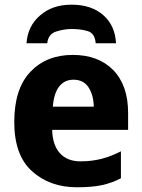

<svg xmlns="http://www.w3.org/2000/svg" viewBox="-20 -791 608 821"><path d="M291 -556.2C216.3 -556.2 156.2 -532.2 110.4 -484.4C64 -436 41 -364.3 41 -269C41 -174.3 66.4 -104 117.2 -58.6C167.5 -13.2 231.4 9.8 309.1 9.8C351.6 9.8 387.7 6.8 416.5 0.5C445.3 -5.9 472.2 -15.6 497.1 -28.8V-144C439.9 -114.7 388.2 -101.1 323.2 -101.1C247.1 -101.1 204.6 -151.9 203.1 -235.8H527.8V-308.1C527.8 -387.2 506.3 -448.2 463.9 -491.7C421.4 -534.7 363.8 -556.2 291 -556.2ZM293.9 -450.2C323.2 -450.2 344.7 -439 358.9 -417C373 -395 380.4 -367.7 380.9 -335H206.1C211.4 -413.6 245.6 -450.2 293.9 -450.2ZM286.1 -771C231.4 -771 186.5 -755.9 151.4 -725.1C115.7 -694.3 96.7 -654.8 93.3 -606H182.1C184.6 -631.8 197.3 -648.9 220.2 -656.2C243.2 -663.6 265.1 -667 286.1 -667C312 -667 335.4 -664.1 356 -657.7C376 -651.4 387.2 -633.8 389.2 -606H476.1C473.6 -656.2 455.6 -696.3 421.9 -726.1C388.2 -755.9 342.8 -771 286.1 -771Z"/></svg>

Font: Avrile Sans
Style: Bold
Weight: 700
Designer: Monotype Design Team, Google (font), Stefan Peev (BGR Cyrillic), Cristiano Sobral (main changes)
Foundry: The Avrile Sans Project Authors
Version: Version 3.110